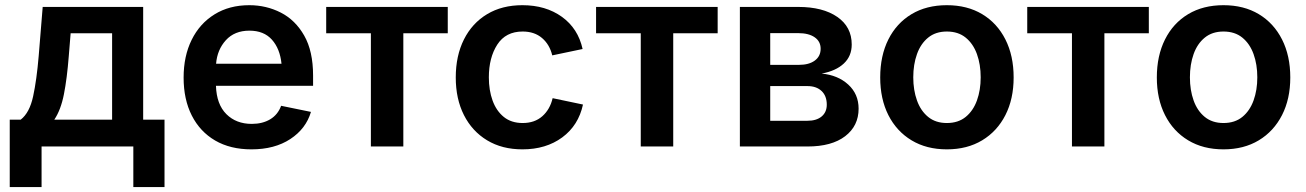

<svg xmlns="http://www.w3.org/2000/svg" viewBox="-20 -573 5110 751"><path d="M18.1 158.7V-105H61Q95.7 -131.8 109.6 -196.3Q123.5 -260.7 131.3 -353.5L147 -545.9H540V-105H623.5V158.7H501.5V0H142.6V158.7ZM192.4 -105H418.5V-442.9H256.3L249 -353.5Q242.2 -266.1 230 -204.3Q217.8 -142.6 192.4 -105Z M963.4 11.2Q880.9 11.2 821.5 -23.4Q762.2 -58.1 730.2 -121.1Q698.2 -184.1 698.2 -269.5Q698.2 -353.5 729.7 -417.2Q761.2 -481 819.1 -516.8Q877 -552.7 955.1 -552.7Q1021.5 -552.7 1078.4 -523.7Q1135.3 -494.6 1169.9 -433.8Q1204.6 -373 1204.6 -277.3V-237.3H824.7Q827.1 -164.6 865.5 -126.5Q903.8 -88.4 964.8 -88.4Q1006.8 -88.4 1036.9 -106.4Q1066.9 -124.5 1079.6 -159.2L1196.3 -135.3Q1176.8 -69.3 1115.5 -29.1Q1054.2 11.2 963.4 11.2ZM825.2 -323.7H1081.1Q1075.2 -382.3 1043.7 -417.7Q1012.2 -453.1 955.6 -453.1Q897.5 -453.1 863.5 -415.8Q829.6 -378.4 825.2 -323.7Z M1430.7 0V-442.9H1255.9V-545.9H1731.4V-442.9H1557.6V0Z M2023.4 11.2Q1943.8 11.2 1885.3 -24.2Q1826.7 -59.6 1794.7 -122.8Q1762.7 -186 1762.7 -270Q1762.7 -355 1794.7 -418.7Q1826.7 -482.4 1885.3 -517.6Q1943.8 -552.7 2023.4 -552.7Q2114.7 -552.7 2178 -507.1Q2241.2 -461.4 2258.8 -381.3L2140.1 -356.4Q2129.9 -398.9 2100.1 -424.3Q2070.3 -449.7 2024.4 -449.7Q1958 -449.7 1925 -398.4Q1892.1 -347.2 1892.1 -270.5Q1892.1 -220.2 1906.7 -179.7Q1921.4 -139.2 1950.7 -115.5Q1980 -91.8 2024.4 -91.8Q2071.3 -91.8 2101.3 -118.4Q2131.3 -145 2141.6 -189L2260.3 -164.1Q2242.7 -82.5 2179.2 -35.6Q2115.7 11.2 2023.4 11.2Z M2486.3 0V-442.9H2311.5V-545.9H2787.1V-442.9H2613.3V0Z M2874 0V-545.9H3102.5Q3198.7 -545.9 3255.1 -506.8Q3311.5 -467.8 3311.5 -398.9Q3311.5 -353.5 3280.5 -324.5Q3249.5 -295.4 3193.8 -285.2Q3257.3 -279.3 3297.9 -242.2Q3338.4 -205.1 3338.4 -147.9Q3338.4 -80.6 3285.9 -40.3Q3233.4 0 3138.2 0ZM2992.7 -100.6H3138.2Q3173.8 -100.6 3193.8 -117.4Q3213.9 -134.3 3213.9 -163.6Q3213.9 -197.8 3193.6 -217Q3173.3 -236.3 3138.2 -236.3H2992.7ZM2992.7 -319.3H3105Q3144.5 -319.3 3167.2 -336.2Q3189.9 -353 3189.9 -382.3Q3189.9 -411.1 3166.5 -427.2Q3143.1 -443.4 3102.5 -443.4H2992.7Z M3683.6 11.2Q3604 11.2 3545.4 -24.2Q3486.8 -59.6 3454.8 -122.8Q3422.9 -186 3422.9 -270Q3422.9 -355 3454.8 -418.7Q3486.8 -482.4 3545.4 -517.6Q3604 -552.7 3683.6 -552.7Q3763.2 -552.7 3821.8 -517.6Q3880.4 -482.4 3912.6 -418.7Q3944.8 -355 3944.8 -270Q3944.8 -186 3912.6 -122.8Q3880.4 -59.6 3821.8 -24.2Q3763.2 11.2 3683.6 11.2ZM3683.6 -91.8Q3728 -91.8 3757.3 -115.7Q3786.6 -139.6 3801.3 -180.2Q3815.9 -220.7 3815.9 -270.5Q3815.9 -320.8 3801.3 -361.3Q3786.6 -401.9 3757.3 -425.8Q3728 -449.7 3683.6 -449.7Q3639.6 -449.7 3610.4 -425.8Q3581.1 -401.9 3566.7 -361.3Q3552.2 -320.8 3552.2 -270.5Q3552.2 -220.7 3566.7 -180.2Q3581.1 -139.6 3610.4 -115.7Q3639.6 -91.8 3683.6 -91.8Z M4172.9 0V-442.9H3998V-545.9H4473.6V-442.9H4299.8V0Z M4765.6 11.2Q4686 11.2 4627.4 -24.2Q4568.8 -59.6 4536.9 -122.8Q4504.9 -186 4504.9 -270Q4504.9 -355 4536.9 -418.7Q4568.8 -482.4 4627.4 -517.6Q4686 -552.7 4765.6 -552.7Q4845.2 -552.7 4903.8 -517.6Q4962.4 -482.4 4994.6 -418.7Q5026.9 -355 5026.9 -270Q5026.9 -186 4994.6 -122.8Q4962.4 -59.6 4903.8 -24.2Q4845.2 11.2 4765.6 11.2ZM4765.6 -91.8Q4810.1 -91.8 4839.4 -115.7Q4868.7 -139.6 4883.3 -180.2Q4897.9 -220.7 4897.9 -270.5Q4897.9 -320.8 4883.3 -361.3Q4868.7 -401.9 4839.4 -425.8Q4810.1 -449.7 4765.6 -449.7Q4721.7 -449.7 4692.4 -425.8Q4663.1 -401.9 4648.7 -361.3Q4634.3 -320.8 4634.3 -270.5Q4634.3 -220.7 4648.7 -180.2Q4663.1 -139.6 4692.4 -115.7Q4721.7 -91.8 4765.6 -91.8Z"/></svg>

Font: Inter-SemiBold
Style: Regular
Weight: 600
Designer: Rasmus Andersson
Foundry: rsms
Version: Version 4.000;git-a52131595